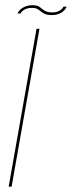

<svg xmlns="http://www.w3.org/2000/svg" viewBox="-20 -700 270 720"><path d="M12.5 0H23.5L128 -592H117ZM174 -643.5Q187.5 -643.5 197.5 -646.8Q207.5 -650 214.2 -655.2Q221 -660.5 224.8 -665.8Q228.5 -671 229.5 -675H218Q216.5 -671 211.2 -665.8Q206 -660.5 197.2 -657Q188.5 -653.5 177.5 -653.5Q161.5 -653.5 152.5 -657.5Q143.5 -661.5 137.5 -667Q131.5 -672.5 124 -676.5Q116.5 -680.5 102.5 -680.5Q91 -680.5 81.2 -677.8Q71.5 -675 64.2 -670.2Q57 -665.5 52.2 -660.2Q47.5 -655 46 -649.5H57.5Q59 -654 64.5 -659Q70 -664 79.2 -667.2Q88.5 -670.5 100 -670.5Q112.5 -670.5 119.8 -666.5Q127 -662.5 133.5 -657Q140 -651.5 149 -647.5Q158 -643.5 174 -643.5Z"/></svg>

Font: Anybody Thin
Style: Italic
Weight: 100
Italic angle: -10°
Designer: Tyler Finck
Foundry: Etcetera Type Company
Version: Version 1.114;gftools[0.9.25]